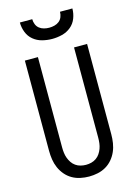

<svg xmlns="http://www.w3.org/2000/svg" viewBox="-141 -1028 781 1109"><g transform="rotate(-15 250.0 -473.5)"><path d="M250 8Q224 8 198 2.5Q172 -3 149.5 -16Q127 -29 110 -49Q93 -69 82.5 -93Q72 -117 68 -143Q64 -169 64 -195V-735H142V-195Q142 -179 144 -162.5Q146 -146 151.5 -131Q157 -116 166 -102.5Q175 -89 188.5 -79.5Q202 -70 218 -66Q234 -62 250 -62Q266 -62 282 -66Q298 -70 311.5 -79.5Q325 -89 334 -102.5Q343 -116 348.5 -131Q354 -146 356 -162.5Q358 -179 358 -195V-735H436V-195Q436 -169 432 -143Q428 -117 417.5 -93Q407 -69 390 -49Q373 -29 350.5 -16Q328 -3 302 2.5Q276 8 250 8ZM250 -815Q220 -815 190.5 -822.5Q161 -830 138 -849Q115 -868 104 -896.5Q93 -925 93 -955H167Q167 -939 173 -924Q179 -909 191 -899.5Q203 -890 218.5 -886Q234 -882 250 -882Q266 -882 281.5 -886Q297 -890 309 -899.5Q321 -909 327 -924Q333 -939 333 -955H407Q407 -925 396 -896.5Q385 -868 362 -849Q339 -830 309.5 -822.5Q280 -815 250 -815Z"/></g></svg>

Font: Iosevka Algr
Style: Regular
Weight: 400
Monospace: yes
Designer: Belleve Invis
Foundry: Belleve Invis
Version: Version 26.0.2; ttfautohint (v1.8.3)